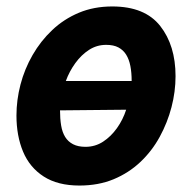

<svg xmlns="http://www.w3.org/2000/svg" viewBox="-20 -560 600 595"><path d="M226 15Q159 15 115.5 -13Q72 -41 51.5 -90Q31 -139 31 -202Q31 -250 43.5 -298Q56 -346 81 -389.5Q106 -433 142 -467Q178 -501 224.5 -520.5Q271 -540 328 -540Q429 -540 476.5 -479.5Q524 -419 524 -324Q524 -276 511.5 -228Q499 -180 475 -136Q451 -92 415 -58Q379 -24 332 -4.5Q285 15 226 15ZM245 -105Q275 -105 299.5 -121Q324 -137 342.5 -163Q361 -189 371 -220L166 -218Q166 -192 169.5 -171Q173 -150 182 -135.5Q191 -121 206.5 -113Q222 -105 245 -105ZM184 -309H388Q388 -335 384 -355.5Q380 -376 371 -390.5Q362 -405 347 -413Q332 -421 309 -421Q280 -421 256 -405.5Q232 -390 213.5 -364.5Q195 -339 184 -309Z"/></svg>

Font: Ubuntu Sans Mono
Style: Bold Italic
Weight: 700
Italic angle: -13.5°
Monospace: yes
Designer: Dalton Maag Ltd
Foundry: Dalton Maag Ltd
Version: Version 1.006